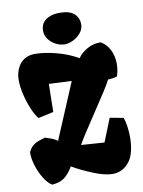

<svg xmlns="http://www.w3.org/2000/svg" viewBox="-103 -1037 832 1117"><g transform="rotate(-10 313.0 -478.5)"><path d="M97.7 -260.3Q111.3 -263.7 118.2 -267.1Q142.1 -259.8 157.5 -253.7Q172.9 -247.6 190.9 -235.4L329.6 -564.5L195.3 -570.8L192.4 -405.3L102.1 -385.7Q85.9 -402.8 68.1 -443.6Q50.3 -484.4 38.3 -533.2Q26.4 -582 26.4 -622.1Q26.4 -645.5 30.3 -660.6Q41.5 -707 70.3 -731.4Q99.1 -755.9 141.6 -756.8Q202.1 -756.8 272.5 -738Q342.8 -719.2 397.9 -687Q416 -714.4 451.9 -735.6Q487.8 -756.8 533.7 -756.8Q567.4 -738.3 586.2 -700.7Q605 -663.1 605 -617.2Q605 -579.6 592.8 -544.4Q564 -536.1 539.1 -536.1Q526.9 -511.2 500.7 -470.7Q474.6 -430.2 430.2 -363.3Q384.3 -293.9 359.6 -256.1Q335 -218.3 318.4 -188.5L320.3 -188L455.1 -178.7L509.8 -315.4L589.8 -300.3Q597.2 -281.2 602.1 -249.3Q606.9 -217.3 606.9 -183.1Q606.9 -141.6 598.6 -104.7Q590.3 -67.9 572.8 -43.9Q552.7 -16.6 526.9 -3.4Q501 9.8 471.7 9.8Q424.8 9.8 356.4 -18.3Q288.1 -46.4 237.8 -75.7Q213.9 -34.7 186.3 -13.9Q158.7 6.8 112.8 9.8Q88.9 -4.4 66.4 -40.3Q43.9 -76.2 30.5 -119.9Q17.1 -163.6 18.6 -199.2Q28.8 -219.7 41.7 -231.7Q54.7 -243.7 67.1 -249.3Q79.6 -254.9 97.7 -260.3ZM328.1 -967.3Q386.7 -967.3 413.8 -942.9Q440.9 -918.5 440.9 -878.9Q440.9 -852.1 422.4 -829.6Q403.8 -807.1 377.2 -794.2Q350.6 -781.2 328.1 -781.2Q300.8 -781.2 274.7 -794.7Q248.5 -808.1 232.2 -830.8Q215.8 -853.5 215.8 -879.9Q215.8 -923.3 247.3 -945.3Q278.8 -967.3 328.1 -967.3Z"/></g></svg>

Font: Kavoon
Style: Regular
Weight: 400
Designer: Viktoriya Grabowska
Foundry: Viktoriya Grabowska
Version: Version 1.004; ttfautohint (v1.4.1)